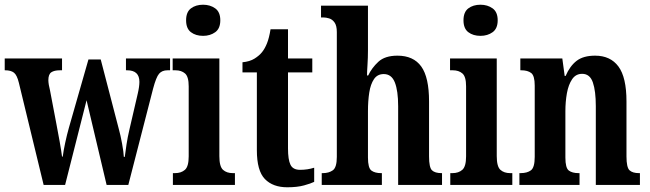

<svg xmlns="http://www.w3.org/2000/svg" viewBox="-22 -784 2754 814"><path d="M58 -433Q50 -466 37 -476Q24 -486 0 -486H-2V-536H241V-486H232Q208 -486 195.5 -477.5Q183 -469 183 -444Q183 -436 185 -424Q187 -412 190 -401L217 -259Q224 -223 231 -183.5Q238 -144 241 -120H244Q247 -144 254.5 -179Q262 -214 270 -242L353 -532H405L482 -236Q489 -211 495.5 -175.5Q502 -140 503 -119H507Q510 -143 514.5 -172.5Q519 -202 527 -236L562 -387Q569 -417 569 -437Q569 -486 517 -486H512V-536H699V-486H688Q665 -486 652.5 -471.5Q640 -457 627 -408L522 0H430L345 -359L254 0H163Z M839 -632Q808 -632 787.5 -647.5Q767 -663 767 -698Q767 -733 787.5 -748.5Q808 -764 839 -764Q869 -764 890.5 -748.5Q912 -733 912 -698Q912 -663 890.5 -647.5Q869 -632 839 -632ZM711 0V-50H720Q746 -50 762 -64Q778 -78 778 -121V-418Q778 -459 762.5 -472.5Q747 -486 722 -486H710V-536H908V-122Q908 -78 923.5 -64Q939 -50 965 -50H974V0Z M1196 10Q1135 10 1101 -25Q1067 -60 1067 -147V-477H1006V-520Q1037 -523 1057 -535.5Q1077 -548 1089 -563Q1101 -578 1110 -600.5Q1119 -623 1125 -660H1199V-536H1302V-477H1199V-155Q1199 -107 1209.5 -85.5Q1220 -64 1250 -64Q1282 -64 1310 -73V-13Q1296 -6 1267 2Q1238 10 1196 10Z M1342 0V-50H1347Q1372 -50 1389 -62Q1406 -74 1406 -119V-648Q1406 -675 1396.5 -688.5Q1387 -702 1373.5 -706Q1360 -710 1350 -710H1339V-760H1538V-570Q1538 -539 1536 -509Q1534 -479 1534 -464H1539Q1554 -496 1582 -522Q1610 -548 1663 -548Q1731 -548 1764 -502Q1797 -456 1797 -354V-121Q1797 -74 1809.5 -62Q1822 -50 1850 -50H1852V0H1666V-334Q1666 -399 1652 -434.5Q1638 -470 1605 -470Q1578 -470 1563.5 -448.5Q1549 -427 1543.5 -391.5Q1538 -356 1538 -312V-116Q1538 -72 1552.5 -61Q1567 -50 1594 -50H1597V0Z M2015 -632Q1984 -632 1963.5 -647.5Q1943 -663 1943 -698Q1943 -733 1963.5 -748.5Q1984 -764 2015 -764Q2045 -764 2066.5 -748.5Q2088 -733 2088 -698Q2088 -663 2066.5 -647.5Q2045 -632 2015 -632ZM1887 0V-50H1896Q1922 -50 1938 -64Q1954 -78 1954 -121V-418Q1954 -459 1938.5 -472.5Q1923 -486 1898 -486H1886V-536H2084V-122Q2084 -78 2099.5 -64Q2115 -50 2141 -50H2150V0Z M2180 0V-50H2185Q2213 -50 2229 -62Q2245 -74 2245 -119V-421Q2245 -463 2230 -474.5Q2215 -486 2188 -486H2184V-536H2362L2372 -462H2376Q2394 -504 2422.5 -526Q2451 -548 2501 -548Q2566 -548 2600 -502Q2634 -456 2634 -354V-121Q2634 -74 2647 -62Q2660 -50 2687 -50H2691V0H2504V-334Q2504 -398 2491.5 -434.5Q2479 -471 2446 -471Q2419 -471 2403.5 -448Q2388 -425 2381.5 -389Q2375 -353 2375 -312V-116Q2375 -72 2389.5 -61Q2404 -50 2431 -50H2435V0Z"/></svg>

Font: Noto Serif Hebrew ExtraCondensed
Style: Bold
Weight: 700
Width: 2
Designer: Monotype Design Team
Foundry: Monotype Imaging Inc.
Version: Version 2.004; ttfautohint (v1.8.4.7-5d5b)